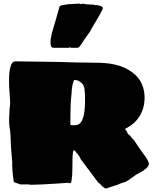

<svg xmlns="http://www.w3.org/2000/svg" viewBox="-20 -997 848 1061"><path d="M567 44Q561 44 559 43Q545 34 536 23Q534 21 533.5 19.5Q533 18 532 18Q530 16 529 16H528L523 12L425 -119Q423 -126 418.5 -132.5Q414 -139 409 -146Q405 -149 402 -152.5Q399 -156 397 -160Q393 -166 389 -166Q385 -166 383 -155Q381 -142 380.5 -115Q380 -88 380 -65Q380 -25 375 3Q374 15 367 15H360L357 13H356Q333 15 294 17.5Q255 20 216.5 22Q178 24 155 24Q150 24 146 23.5Q142 23 139 22H92L58 10L55 3V-1Q54 -3 54 -9Q54 -11 53 -16.5Q52 -22 51 -30Q48 -59 47.5 -80.5Q47 -102 48 -95Q47 -108 45 -130Q43 -152 41 -183L39 -218Q39 -253 36 -272L33 -293Q30 -313 30.5 -331Q31 -349 31 -366Q31 -368 32 -369V-378Q33 -382 33 -396L35 -413L36 -424Q36 -444 33 -484Q30 -508 30 -545Q30 -571 31.5 -591Q33 -611 37 -623Q44 -658 66 -658Q120 -658 175.5 -656.5Q231 -655 286 -655Q299 -655 317.5 -654.5Q336 -654 361 -653L398 -652L534 -650Q657 -646 722 -588Q751 -564 765 -530Q779 -496 779 -458Q779 -415 764.5 -380.5Q750 -346 724 -321Q699 -298 669 -284Q673 -283 678 -275.5Q683 -268 685 -260Q687 -256 690.5 -254.5Q694 -253 698 -248L711 -232L718 -225Q721 -222 722.5 -219.5Q724 -217 726 -214L757 -168Q771 -148 781.5 -134.5Q792 -121 796 -111Q803 -98 803 -92Q803 -75 773 -55Q766 -51 760 -47Q754 -43 746 -39Q730 -32 723 -25L689 -1Q679 6 669 9.5Q659 13 648 16Q646 16 646 17Q646 18 644.5 17.5Q643 17 641 19Q638 22 610 30Q605 33 593 35Q586 40 580 40H576Q574 44 573 44ZM378 -305H392Q422 -305 434 -333.5Q446 -362 448 -396Q449 -407 449.5 -419Q450 -431 450 -445V-455Q450 -478 447 -505Q444 -532 421 -546Q408 -555 392 -555Q387 -555 385 -543Q377 -522 375 -475Q374 -466 373 -455Q372 -444 371 -431L370 -402Q369 -374 369 -350.5Q369 -327 369 -309Q369 -306 371 -306ZM372 -733 364 -736 361 -733H278Q266 -733 262.5 -741Q259 -749 259 -763Q259 -780 262.5 -793.5Q266 -807 267 -815Q278 -851 288 -886Q298 -921 309 -961L317 -967L360 -974L419 -977L425 -974Q429 -976 435 -976H445Q447 -976 448 -975Q449 -974 452 -974L458 -973L500 -971L508 -968Q510 -968 510 -969H515Q536 -965 542 -961Q548 -958 548 -952Q548 -948 545 -942Q543 -937 535 -923Q533 -919 525.5 -906Q518 -893 505 -871Q500 -862 496 -856Q492 -850 490 -846L477 -822Q460 -798 451 -785.5Q442 -773 437.5 -765.5Q433 -758 426 -748Q416 -733 409 -733Z"/></svg>

Font: Sigmar
Style: Regular
Weight: 400
Designer: Vernon Adams
Foundry: Vernon Adams
Version: Version 1.000; ttfautohint (v1.8.4.7-5d5b);gftools[0.9.24]